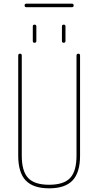

<svg xmlns="http://www.w3.org/2000/svg" viewBox="-20 -1025 540 1055"><path d="M80.1 -169.9V-719.7Q80.1 -729.5 89.8 -730Q99.6 -730.5 99.6 -719.7V-169.9Q99.6 -84 134.8 -46.9Q169.9 -9.8 250 -9.8Q330.1 -9.8 365.2 -46.9Q400.4 -84 400.4 -169.9V-719.7Q400.4 -729.5 410.2 -730Q419.9 -730.5 419.9 -719.7V-169.9Q419.9 -77.1 378.9 -33.7Q337.9 9.8 250 9.8Q162.1 9.8 121.1 -33.7Q80.1 -77.1 80.1 -169.9ZM125 -985.4Q115.2 -985.4 115.2 -995.1Q115.2 -1004.9 125 -1004.9H375Q384.8 -1004.9 384.8 -995.1Q384.8 -985.4 375 -985.4ZM320.3 -879.9Q320.3 -889.6 330.1 -889.6Q339.8 -889.6 339.8 -879.9V-799.8Q339.8 -790 330.1 -790Q320.3 -790 320.3 -799.8ZM160.2 -879.9Q160.2 -889.6 169.9 -889.6Q179.7 -889.6 179.7 -879.9V-799.8Q179.7 -790 169.9 -790Q160.2 -790 160.2 -799.8Z"/></svg>

Font: Rounded-X Mgen+ 1mn thin
Style: Regular
Weight: 100
Designer: [Source Han Sans]
Ryoko NISHIZUKA  (kana & ideographs); Paul D. Hunt (Latin, Greek & Cyrillic); Wenlong ZHANG  (bopomofo
Version: Version 1.059.20150602